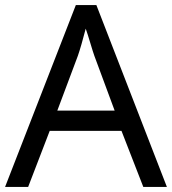

<svg xmlns="http://www.w3.org/2000/svg" viewBox="-20 -737 679 757"><path d="M0 0 279 -717H360L638 0H545L459 -221H176L91 0ZM206 -301H432L352 -517Q350 -522 345.5 -536.5Q341 -551 336 -567.5Q331 -584 326 -600Q321 -616 318 -624Q310 -593 301.5 -563.5Q293 -534 287 -517Z"/></svg>

Font: BC Sans
Style: Regular
Weight: 400
Designer: Monotype Design Team
Province of B.C.
Foundry: Monotype Imaging Inc.
Version: Version 2.000;GOOG;noto-source:20170915:90ef993387c0